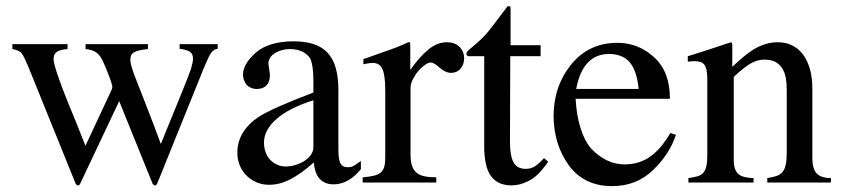

<svg xmlns="http://www.w3.org/2000/svg" viewBox="-20 -599 2761 630"><path d="M465.3 -438Q450.7 -436.5 439.9 -434.3Q429.2 -432.1 421.9 -428.5Q414.6 -424.8 411.1 -418.7Q407.7 -412.6 407.7 -403.3Q407.7 -395 411.1 -382.3Q414.6 -369.6 419.4 -356.4Q441.4 -299.8 464.4 -241.2Q487.3 -182.6 507.8 -126.5Q511.2 -135.3 519.5 -155.5Q527.8 -175.8 538.3 -201.7Q548.8 -227.5 560.3 -255.4Q571.8 -283.2 581.5 -307.6Q591.3 -332 598.1 -349.6Q605 -367.2 606.4 -372.1Q613.3 -395.5 613.3 -405.8Q613.3 -423.3 602.3 -429.7Q591.3 -436 569.3 -439V-454.1H694.3V-439Q688 -438 683.1 -435.3Q678.2 -432.6 673.6 -426.5Q668.9 -420.4 664.1 -410.2Q659.2 -399.9 652.3 -383.8Q650.9 -380.9 643.8 -363.3Q636.7 -345.7 626 -319.1Q615.2 -292.5 601.8 -259.3Q588.4 -226.1 574.5 -191.7Q560.5 -157.2 547.1 -123.8Q533.7 -90.3 522.9 -63.7Q512.2 -37.1 505.1 -19.5Q498 -2 496.6 1Q493.2 9.8 488.3 9.8Q481.4 6.3 481 4.4Q454.1 -62.5 426 -131.3Q397.9 -200.2 371.1 -267.1Q338.9 -199.2 307.1 -131.8Q275.4 -64.5 243.2 3.4Q239.7 9.8 235.8 9.8Q229.5 6.8 228.5 4.4Q227.5 1.5 220.7 -14.9Q213.9 -31.2 203.9 -56.2Q193.8 -81.1 181.4 -112.1Q168.9 -143.1 155.8 -175.3Q142.6 -207.5 130.1 -238.5Q117.7 -269.5 107.7 -294.4Q97.7 -319.3 90.8 -335.7Q84 -352.1 83 -355Q60.1 -413.1 51.3 -423.8Q43.5 -434.1 20.5 -438V-454.1H201.7V-438Q190.9 -437 182.4 -435.3Q173.8 -433.6 168 -429.9Q162.1 -426.3 158.9 -420.2Q155.8 -414.1 155.8 -404.3Q155.8 -392.6 168.7 -354Q181.6 -315.4 205.1 -257.8Q218.8 -224.6 233.2 -189.2Q247.6 -153.8 260.3 -120.6Q282.2 -167.5 304 -213.9Q325.7 -260.3 347.7 -307.6Q347.7 -309.1 348.1 -310.5Q348.6 -312 348.6 -313.5Q348.6 -317.9 345.5 -327.9Q342.3 -337.9 337.6 -350.1Q333 -362.3 327.6 -375.2Q322.3 -388.2 317.9 -397.5Q308.6 -418 295.7 -427Q282.7 -436 260.7 -438V-454.1H465.3Z M1008.3 -270Q928.2 -244.6 887.2 -208.5Q846.2 -172.4 846.2 -131.3Q846.2 -113.8 851.6 -99.4Q856.9 -85 866.5 -74.7Q876 -64.5 889.2 -58.6Q902.3 -52.7 917.5 -52.7Q933.1 -52.7 949.2 -57.6Q965.3 -62.5 978.5 -70.8Q991.7 -79.1 1000 -90.8Q1008.3 -102.5 1008.3 -116.2ZM829.1 -215.8Q851.1 -230 896.5 -250Q941.9 -270 1008.3 -295.4V-336.4Q1008.3 -360.4 1005.6 -378.2Q1002.9 -396 998.5 -405.8Q989.7 -420.9 972.4 -429.4Q955.1 -438 930.2 -438Q905.8 -438 882.8 -425.3H883.3Q860.8 -412.1 860.8 -389.6Q860.8 -388.2 861.6 -382.8Q862.3 -377.4 863.3 -371.1Q864.3 -364.7 865 -359.1Q865.7 -353.5 865.7 -352.1Q865.7 -331.5 854.7 -319.3Q843.8 -307.1 822.8 -307.1Q811.5 -307.1 803 -311Q794.4 -314.9 788.8 -321.5Q783.2 -328.1 780.3 -336.7Q777.3 -345.2 777.3 -354Q777.3 -388.7 818.8 -425.8Q861.8 -463.4 943.4 -463.4Q980.5 -463.4 1008.1 -454.6Q1035.6 -445.8 1054 -426.8Q1072.3 -407.7 1081.3 -377.2Q1090.3 -346.7 1090.3 -303.2V-107.9Q1090.3 -75.2 1097.2 -62.7Q1104 -50.3 1120.1 -50.3Q1126 -50.3 1129.6 -50.8Q1133.3 -51.3 1137.5 -53.2Q1141.6 -55.2 1147.5 -59.3Q1153.3 -63.5 1164.1 -70.8V-43.9Q1145 -20 1122.1 -7.1Q1099.1 5.9 1074.7 5.9Q1058.1 5.9 1046.1 0.2Q1034.2 -5.4 1026.6 -14.9Q1019 -24.4 1014.9 -37.6Q1010.7 -50.8 1009.8 -65.9Q986.3 -45.4 966.6 -31.5Q946.8 -17.6 929.4 -9Q912.1 -0.5 895.8 3.4Q879.4 7.3 862.3 7.3Q841.3 7.3 822.5 -0.5Q803.7 -8.3 789.6 -22.2Q775.4 -36.1 767.1 -55.4Q758.8 -74.7 758.8 -97.7Q758.8 -168.5 829.1 -215.8Z M1169.9 -17.1Q1192.4 -19 1206.8 -22.5Q1221.2 -25.9 1229.5 -33.2Q1237.8 -40.5 1241 -52.5Q1244.1 -64.5 1244.1 -83.5V-303.2Q1244.1 -351.1 1235.1 -371.8Q1226.1 -392.6 1202.6 -392.6Q1197.3 -392.6 1189.2 -391.4Q1181.2 -390.1 1172.4 -388.2V-405.3Q1181.6 -408.2 1190.9 -411.4Q1200.2 -414.6 1209.5 -418L1230 -425.3Q1250.5 -432.6 1262.7 -437Q1274.9 -441.4 1283.9 -444.8Q1293 -448.2 1301 -451.9Q1309.1 -455.6 1320.8 -460.9Q1324.7 -460.9 1325.4 -458.5Q1326.2 -456.1 1326.2 -447.8V-369.6Q1356.9 -413.1 1386 -436.8Q1415 -460.4 1446.3 -460.4Q1471.7 -460.4 1487.3 -445.6Q1502.9 -430.7 1502.9 -407.7Q1502.9 -387.2 1491 -373.5Q1479 -359.9 1460.4 -359.9Q1441.9 -359.9 1422.4 -377Q1403.8 -394 1393.6 -394Q1385.7 -394 1374.5 -386.2Q1363.3 -378.4 1352.8 -366.2Q1342.3 -354 1334.7 -339.1Q1327.1 -324.2 1327.1 -310.1V-90.3Q1327.1 -69.3 1331.8 -55.2Q1336.4 -41 1346.7 -32.5Q1356.9 -23.9 1373 -20.5Q1389.2 -17.1 1411.6 -17.1V0H1169.9Z M1753.9 -450.7V-414.6H1654.3Q1654.3 -385.3 1654.1 -348.6Q1653.8 -312 1653.8 -274.2Q1653.8 -236.3 1653.6 -200Q1653.3 -163.6 1653.3 -134.3Q1653.3 -86.9 1665.3 -65.9Q1677.2 -44.9 1705.1 -44.9Q1722.2 -44.9 1735.4 -53.5Q1748.5 -62 1765.1 -80.1L1778.8 -68.4L1767.6 -53.2Q1742.2 -19 1713.9 -4.9Q1685.5 9.3 1658.7 9.3Q1612.8 9.3 1590.8 -21.5Q1568.8 -52.2 1568.8 -119.6V-414.6H1516.1Q1513.2 -416 1512 -417.5Q1510.7 -418.9 1510.7 -421.9Q1510.7 -424.3 1511 -426Q1511.2 -427.7 1512.9 -429.7Q1514.6 -431.6 1517.8 -434.6Q1521 -437.5 1526.9 -442.4Q1559.6 -469.7 1575.2 -487.3Q1583 -496.1 1600.3 -518.8Q1617.7 -541.5 1645.5 -578.6Q1652.3 -578.6 1653.8 -577.6Q1655.3 -576.7 1655.3 -569.8V-450.7Z M1893.1 -372.6Q1885.7 -359.9 1879.9 -343Q1874 -326.2 1870.6 -307.1H2075.7Q2069.3 -368.2 2045.9 -395Q2022.5 -421.9 1977.5 -421.9Q1922.4 -421.9 1893.1 -372.6ZM1868.7 -274.9Q1871.6 -221.2 1884.8 -179Q1897.9 -136.7 1919.9 -111.3Q1942.9 -86.9 1970.7 -73.2Q1998.5 -59.6 2029.3 -59.6Q2054.7 -59.6 2075.9 -66.4Q2097.2 -73.2 2115.2 -86.4Q2133.3 -99.6 2149.2 -118.7Q2165 -137.7 2179.7 -162.6L2197.8 -156.7Q2177.7 -94.2 2123 -41Q2068.4 11.7 1988.3 11.7Q1896 11.7 1845.7 -57.6Q1820.8 -92.8 1808.8 -132.6Q1796.9 -172.4 1796.4 -217.3Q1796.4 -315.4 1854 -387.2Q1912.1 -458.5 2005.9 -458.5Q2074.7 -458.5 2127 -410.6Q2178.2 -363.8 2178.2 -274.9Z M2238.8 -14.6Q2256.3 -17.1 2268.3 -20.5Q2280.3 -23.9 2287.4 -31.7Q2294.4 -39.6 2297.6 -53.2Q2300.8 -66.9 2300.8 -89.4V-336.4Q2300.8 -354.5 2298.8 -366.5Q2296.9 -378.4 2292 -385.5Q2287.1 -392.6 2278.8 -395.5Q2270.5 -398.4 2257.8 -398.4Q2252.9 -398.4 2248.3 -397.9Q2243.7 -397.5 2236.8 -396.5V-414.6Q2246.6 -417.5 2270.5 -425Q2294.4 -432.6 2331.5 -444.8L2377.4 -460Q2381.3 -460 2382.1 -457.5Q2382.8 -455.1 2382.8 -450.2V-379.9Q2404.8 -400.4 2422.1 -414.6Q2439.5 -428.7 2452.1 -436.5Q2470.7 -447.8 2491 -454.1Q2511.2 -460.4 2531.7 -460.4Q2558.1 -460.4 2579.3 -450Q2600.6 -439.5 2615.2 -419.7Q2629.9 -399.9 2637.7 -371.8Q2645.5 -343.8 2645.5 -308.6V-81.1Q2645.5 -45.9 2659.2 -30.5Q2672.9 -15.1 2706.5 -14.6V0H2497.6V-14.6Q2516.1 -17.6 2528.3 -21.7Q2540.5 -25.9 2547.9 -34.9Q2555.2 -43.9 2558.3 -59.1Q2561.5 -74.2 2561.5 -98.6V-306.6Q2561.5 -327.1 2558.1 -344.7Q2554.7 -362.3 2546.4 -375.2Q2538.1 -388.2 2524.2 -395.8Q2510.3 -403.3 2488.8 -403.3Q2476.6 -403.3 2465.6 -400.4Q2454.6 -397.5 2442.9 -390.6Q2431.2 -383.8 2417.7 -373Q2404.3 -362.3 2387.7 -346.7V-74.2Q2387.7 -56.6 2391.6 -45.4Q2395.5 -34.2 2403.3 -27.6Q2411.1 -21 2423.6 -18.1Q2436 -15.1 2452.6 -14.6V0H2238.8Z"/></svg>

Font: Dima Niloofar
Style: Regular
Weight: 400
Designer: R.Balvardi
Foundry: Dima Software Group
Version: Version 3.00;November 13, 2018;FontCreator 11.5.0.2427 64-bi